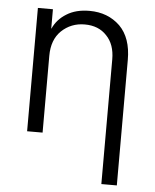

<svg xmlns="http://www.w3.org/2000/svg" viewBox="-54 -600 688 853"><g transform="rotate(5 290.0 -174.0)"><path d="M81 2V-548H148V-462H149Q168 -504 209 -529Q250 -555 311 -555Q393 -555 447 -503Q499 -451 499 -353V207H430V-349Q430 -416 393 -454Q357 -493 295 -493Q234 -493 191 -452Q150 -412 150 -341V2Z"/></g></svg>

Font: Sinter Normal
Style: Regular
Weight: 350
Foundry: Adobe & rsms
Version: Version 1.000